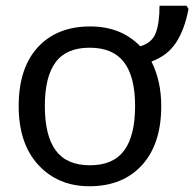

<svg xmlns="http://www.w3.org/2000/svg" viewBox="-20 -638 676 668"><path d="M541 -269Q541 -137 474 -63.5Q407 10 291 10Q182 10 113.5 -64Q45 -138 45 -269Q45 -401 111.5 -473.5Q178 -546 294 -546Q401 -546 468 -477Q509 -489 522 -523.5Q535 -558 535 -618H629L636 -607Q622 -534 592 -489Q562 -444 507 -424Q541 -356 541 -269ZM136 -269Q136 -166 174 -114.5Q212 -63 293 -63Q374 -63 412 -114.5Q450 -166 450 -269Q450 -371 411.5 -421.5Q373 -472 292 -472Q211 -472 173.5 -421.5Q136 -371 136 -269Z"/></svg>

Font: Advent Sans Logo
Style: Regular
Weight: 400
Designer: Types & Symbols
Foundry: Types & Symbols
Version: Version 1.002